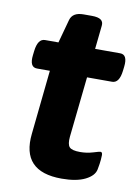

<svg xmlns="http://www.w3.org/2000/svg" viewBox="-77 -702 549 763"><g transform="rotate(10 197.0 -321.0)"><path d="M225 8Q61 8 78 -147L105 -406H53Q22 -406 28 -456L30 -473Q36 -523 65 -523H119L145 -618Q154 -650 198 -650H231Q257 -650 268 -642Q279 -634 277 -618L267 -523H368Q399 -523 393 -473L391 -456Q385 -406 356 -406H255L229 -162Q226 -131 236 -120Q246 -109 279 -109Q306 -109 330.5 -116.5Q355 -124 359 -124Q367 -124 367 -112Q367 -108 366 -93.5Q365 -79 360 -53Q355 -27 320 -9.5Q285 8 225 8Z"/></g></svg>

Font: Asap Expanded Expanded Regular
Style: Bold Italic
Weight: 700
Width: 7
Italic angle: -6°
Designer: Pablo Cosgaya
Foundry: Omnibus-Type
Version: Version 3.001; ttfautohint (v1.8.4.7-5d5b)